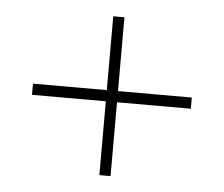

<svg xmlns="http://www.w3.org/2000/svg" viewBox="-39 -538 598 513"><g transform="rotate(5 260.0 -281.0)"><path d="M245 -68V-266H47V-296H245V-494H275V-296H473V-266H275V-68Z"/></g></svg>

Font: Piazzolla SC Thin
Style: Regular
Weight: 100
Designer: Juan Pablo del Peral
Foundry: Huerta Tipografica
Version: Version 1.330